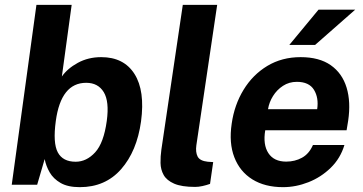

<svg xmlns="http://www.w3.org/2000/svg" viewBox="-20 -763 1499 793"><path d="M309.5 10Q260.5 10 230.5 -7.2Q200.5 -24.5 185.2 -51Q170 -77.5 164.5 -106L133.5 0H28.5L130.5 -743H276L235.5 -447Q258.5 -480 301.5 -503.5Q344.5 -527 398 -527Q491.5 -527 535.5 -457.5Q579.5 -388 562.5 -261.5Q545.5 -138.5 480.2 -64.2Q415 10 309.5 10ZM292.5 -95Q337.5 -95 373 -133.8Q408.5 -172.5 421 -263.5Q432 -344 408.5 -382.5Q385 -421 336 -421Q232 -421 210.5 -263.5Q198 -172 218.8 -133.5Q239.5 -95 292.5 -95Z M786 9Q730 9 699.2 -4.5Q668.5 -18 656 -40.2Q643.5 -62.5 643 -89.8Q642.5 -117 646.5 -145L735 -743H877L791 -163Q787 -134.5 796.2 -116.5Q805.5 -98.5 838 -95L860.5 -93.5L847.5 -3.5Q832 2 816 5.5Q800 9 786 9Z M1149 10Q1074 10 1022.2 -22.2Q970.5 -54.5 947.8 -113.5Q925 -172.5 937 -252.5Q948 -330 986 -392.2Q1024 -454.5 1084.2 -490.8Q1144.5 -527 1221.5 -527Q1298.5 -527 1346 -493.8Q1393.5 -460.5 1411.5 -401.2Q1429.5 -342 1418 -264.5L1411.5 -225H1075.5Q1065.5 -165.5 1088.5 -130.5Q1111.5 -95.5 1162 -95.5Q1198 -95.5 1227.2 -111.5Q1256.5 -127.5 1272.5 -164H1402.5Q1386 -109 1346 -70Q1306 -31 1254 -10.5Q1202 10 1149 10ZM1087 -312H1290Q1297 -359 1276.8 -392Q1256.5 -425 1206 -425Q1174 -425 1148.8 -408.5Q1123.5 -392 1107.5 -366.2Q1091.5 -340.5 1087 -312ZM1295.5 -723H1447L1281.5 -577.5H1175Z"/></svg>

Font: Public Sans
Style: Bold Italic
Weight: 700
Italic angle: -8°
Designer: The Public Sans project authors (U.S. Web Design System). Libre Franklin designed by Pablo Impallari and Rodrigo Fuenzal
Version: Version 1.008; ttfautohint (v1.8.1) -l 8 -r 50 -G 200 -x 14 